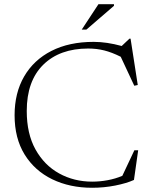

<svg xmlns="http://www.w3.org/2000/svg" viewBox="-20 -878 716 908"><path d="M416 -19Q452.5 -19 489 -25.8Q525.5 -32.5 558.5 -46.5L615.5 -167.5H633.5L613.5 -27Q578 -11 524.8 -0.5Q471.5 10 415.5 10Q310 10 227 -30.2Q144 -70.5 96.5 -147.2Q49 -224 49 -333Q49 -438.5 94.2 -516.5Q139.5 -594.5 223.2 -637.2Q307 -680 423 -680Q484.5 -680 555.5 -660.5L592 -695H597.5L631.5 -476L615 -472.5L551 -609.5Q509 -630.5 473 -639.5Q437 -648.5 397 -648.5Q262.5 -648.5 184.5 -571.8Q106.5 -495 106.5 -353Q106.5 -245.5 148 -171Q189.5 -96.5 259.8 -57.8Q330 -19 416 -19ZM366.5 -738 445.5 -858H519V-850.5L388.5 -738Z"/></svg>

Font: Newsreader Text Light
Style: Regular
Weight: 300
Designer: Hugues Gentile
Foundry: Production Type
Version: Version 1.002